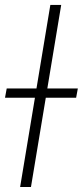

<svg xmlns="http://www.w3.org/2000/svg" viewBox="-36 -747 331 767"><path d="M208.5 -727.3 87.7 0H44.4L165.1 -727.3ZM-16 -356.5 -9.2 -393.5H274.9L268.1 -356.5Z"/></svg>

Font: Inter Extra Light  BETA
Style: Italic
Weight: 200
Italic angle: 9.39999°
Designer: Rasmus Andersson
Foundry: rsms
Version: Version 3.011;git-f93a4a705